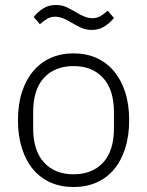

<svg xmlns="http://www.w3.org/2000/svg" viewBox="-20 -738 590 770"><path d="M275 12Q224 12 183 -6Q142 -24 113 -58.5Q84 -93 68 -143Q52 -193 52 -256Q52 -319 68 -368.5Q84 -418 113 -452.5Q142 -487 183 -505.5Q224 -524 275 -524Q326 -524 367 -505.5Q408 -487 437 -452.5Q466 -418 482 -368.5Q498 -319 498 -256Q498 -193 482 -143Q466 -93 437 -58.5Q408 -24 367 -6Q326 12 275 12ZM275 -39Q350 -39 393.5 -86Q437 -133 437 -224V-288Q437 -378 393.5 -425.5Q350 -473 275 -473Q200 -473 156.5 -426Q113 -379 113 -288V-224Q113 -134 156.5 -86.5Q200 -39 275 -39ZM348 -618Q325 -618 307 -626Q289 -634 269 -646Q246 -660 230.5 -665.5Q215 -671 201 -671Q184 -671 170 -663Q156 -655 140 -641L115 -670Q131 -690 153 -704Q175 -718 204 -718Q227 -718 245 -710Q263 -702 283 -690Q306 -676 321.5 -670.5Q337 -665 351 -665Q368 -665 382 -673Q396 -681 412 -695L437 -666Q421 -646 399 -632Q377 -618 348 -618Z"/></svg>

Font: IBM Plex Sans Hebrew Light
Style: Regular
Weight: 300
Designer: Mike Abbink, Paul van der Laan, Pieter van Rosmalen, Yanek Iontef
Foundry: Bold Monday
Version: Version 1.2